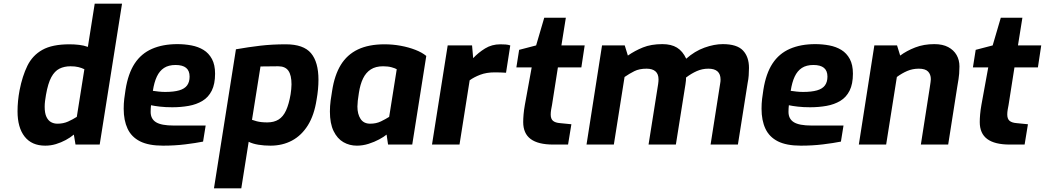

<svg xmlns="http://www.w3.org/2000/svg" viewBox="-20 -783 5660 1040"><path d="M225 6Q152 6 113.5 -43Q75 -92 75 -180Q75 -236 86 -294Q101 -371 128.5 -427Q156 -483 209.5 -513Q263 -543 356 -543Q383 -543 408.5 -540Q434 -537 456 -529L493 -763H641L520 0H389L380 -54Q361 -38 336 -24.5Q311 -11 283 -2.5Q255 6 225 6ZM291 -113Q323 -113 348.5 -124.5Q374 -136 396 -150L437 -408Q423 -415 405 -419.5Q387 -424 362 -424Q328 -424 302 -411Q276 -398 258 -365Q240 -332 229 -269Q226 -252 224 -236Q222 -220 222 -205Q222 -170 231.5 -150Q241 -130 256.5 -121.5Q272 -113 291 -113Z M863 6Q785 6 738.5 -17.5Q692 -41 671 -86Q650 -131 650 -194Q650 -222 653 -247.5Q656 -273 660 -297Q674 -385 709.5 -439Q745 -493 803.5 -518.5Q862 -544 941 -544Q980 -544 1017 -537Q1054 -530 1082.5 -512.5Q1111 -495 1128 -463.5Q1145 -432 1145 -384Q1145 -328 1127 -292Q1109 -256 1076.5 -236.5Q1044 -217 1002 -209.5Q960 -202 913 -202Q876 -202 846 -205.5Q816 -209 798 -213Q797 -205 796.5 -195.5Q796 -186 796 -177Q796 -139 825 -121Q854 -103 921 -103H1094L1080 -16Q1040 -8 983 -1Q926 6 863 6ZM875 -285Q921 -285 950.5 -293.5Q980 -302 993.5 -320.5Q1007 -339 1007 -368Q1007 -400 988 -415.5Q969 -431 931 -431Q893 -431 868.5 -415Q844 -399 829.5 -368Q815 -337 808 -291Q822 -289 839.5 -287Q857 -285 875 -285Z M1139 237 1258 -516Q1326 -528 1390 -535.5Q1454 -543 1528 -543Q1624 -543 1664.5 -495Q1705 -447 1705 -351Q1705 -326 1702.5 -299Q1700 -272 1695 -244Q1682 -159 1647.5 -104Q1613 -49 1561.5 -21.5Q1510 6 1445 6Q1411 6 1380 1Q1349 -4 1327 -15L1287 237ZM1428 -120Q1464 -120 1489 -135.5Q1514 -151 1529.5 -185Q1545 -219 1554 -272Q1556 -286 1557.5 -299.5Q1559 -313 1559 -326Q1559 -376 1542 -400Q1525 -424 1487 -424L1391 -423L1345 -134Q1359 -129 1371 -126Q1383 -123 1397 -121.5Q1411 -120 1428 -120Z M1913 6Q1873 6 1840 -13Q1807 -32 1787 -73Q1767 -114 1767 -179Q1767 -208 1771 -239Q1775 -270 1779 -291Q1792 -376 1826 -431.5Q1860 -487 1918.5 -515Q1977 -543 2063 -543Q2108 -543 2151 -535Q2194 -527 2230 -513Q2266 -499 2289 -480L2213 0H2082L2074 -54Q2060 -42 2034 -28Q2008 -14 1976.5 -4Q1945 6 1913 6ZM1985 -113Q2018 -113 2043.5 -125.5Q2069 -138 2088 -150L2129 -408Q2121 -413 2101.5 -418.5Q2082 -424 2055 -424Q2015 -424 1988.5 -407Q1962 -390 1946.5 -358Q1931 -326 1924 -280Q1920 -257 1918 -237.5Q1916 -218 1916 -206Q1916 -165 1933 -139Q1950 -113 1985 -113Z M2320 0 2405 -537H2537L2543 -468Q2571 -498 2607.5 -520.5Q2644 -543 2690 -543Q2706 -543 2719 -542Q2732 -541 2744 -537L2721 -389Q2707 -390 2691 -390.5Q2675 -391 2659 -391Q2615 -391 2581 -378Q2547 -365 2524 -348L2469 0Z M2976 0Q2895 0 2854.5 -30Q2814 -60 2814 -122Q2814 -140 2816 -163.5Q2818 -187 2823 -215L2860 -418H2777L2792 -513L2884 -537L2928 -687H3045L3021 -537H3147L3129 -418H3002L2970 -214Q2968 -205 2965.5 -190Q2963 -175 2963 -163Q2963 -139 2975.5 -128.5Q2988 -118 3014 -116L3075 -110L3057 0Z M3157 0 3241 -537H3364L3381 -482Q3418 -508 3462.5 -526Q3507 -544 3568 -544Q3616 -544 3647 -525Q3678 -506 3697 -465Q3743 -506 3796 -525Q3849 -544 3895 -544Q3972 -544 4004.5 -509.5Q4037 -475 4037 -415Q4037 -395 4035.5 -374.5Q4034 -354 4030 -335L3977 0H3829L3881 -331Q3882 -336 3882.5 -341.5Q3883 -347 3883 -352Q3883 -411 3817 -411Q3784 -411 3754.5 -398Q3725 -385 3696 -363Q3696 -356 3695.5 -347Q3695 -338 3693 -327L3641 0H3493L3545 -328Q3546 -336 3546.5 -341.5Q3547 -347 3547 -353Q3547 -382 3530.5 -396.5Q3514 -411 3482 -411Q3443 -411 3416 -397.5Q3389 -384 3363 -366L3305 0Z M4318 6Q4240 6 4193.5 -17.5Q4147 -41 4126 -86Q4105 -131 4105 -194Q4105 -222 4108 -247.5Q4111 -273 4115 -297Q4129 -385 4164.5 -439Q4200 -493 4258.5 -518.5Q4317 -544 4396 -544Q4435 -544 4472 -537Q4509 -530 4537.5 -512.5Q4566 -495 4583 -463.5Q4600 -432 4600 -384Q4600 -328 4582 -292Q4564 -256 4531.5 -236.5Q4499 -217 4457 -209.5Q4415 -202 4368 -202Q4331 -202 4301 -205.5Q4271 -209 4253 -213Q4252 -205 4251.5 -195.5Q4251 -186 4251 -177Q4251 -139 4280 -121Q4309 -103 4376 -103H4549L4535 -16Q4495 -8 4438 -1Q4381 6 4318 6ZM4330 -285Q4376 -285 4405.5 -293.5Q4435 -302 4448.5 -320.5Q4462 -339 4462 -368Q4462 -400 4443 -415.5Q4424 -431 4386 -431Q4348 -431 4323.5 -415Q4299 -399 4284.5 -368Q4270 -337 4263 -291Q4277 -289 4294.5 -287Q4312 -285 4330 -285Z M4632 0 4716 -537H4839L4856 -482Q4891 -508 4937.5 -526Q4984 -544 5041 -544Q5086 -544 5116 -528Q5146 -512 5161.5 -485Q5177 -458 5177 -423Q5177 -406 5175.5 -384Q5174 -362 5165 -312L5116 0H4968L5016 -307Q5019 -328 5020.5 -338Q5022 -348 5022 -354Q5022 -380 5007 -395.5Q4992 -411 4957 -411Q4923 -411 4894 -398.5Q4865 -386 4838 -366L4780 0Z M5449 0Q5368 0 5327.5 -30Q5287 -60 5287 -122Q5287 -140 5289 -163.5Q5291 -187 5296 -215L5333 -418H5250L5265 -513L5357 -537L5401 -687H5518L5494 -537H5620L5602 -418H5475L5443 -214Q5441 -205 5438.5 -190Q5436 -175 5436 -163Q5436 -139 5448.5 -128.5Q5461 -118 5487 -116L5548 -110L5530 0Z"/></svg>

Font: Exo Thin
Style: Bold Italic
Weight: 700
Italic angle: -9°
Version: Version 2.000